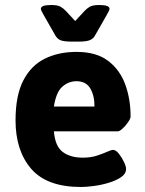

<svg xmlns="http://www.w3.org/2000/svg" viewBox="-20 -738 579 766"><path d="M266 -572Q235 -572 221.5 -577.5Q208 -583 200 -598L156 -675Q150 -686 146.5 -692.5Q143 -699 143 -703Q143 -718 184 -718Q210 -718 222 -711Q234 -704 244 -693L280 -654L316 -693Q326 -704 338 -711Q350 -718 376 -718Q417 -718 417 -703Q417 -699 413.5 -692.5Q410 -686 404 -675L360 -598Q353 -584 339 -578Q325 -572 294 -572ZM303 8Q167 8 104.5 -64.5Q42 -137 42 -258Q42 -357 73 -417Q104 -477 159 -504Q214 -531 285 -531Q364 -531 411 -495.5Q458 -460 479.5 -401.5Q501 -343 501 -273Q501 -265 491 -250.5Q481 -236 469 -225Q457 -214 450 -214H195Q200 -154 230.5 -131.5Q261 -109 310 -109Q342 -109 366.5 -117Q391 -125 407.5 -132.5Q424 -140 431 -140Q442 -140 454 -125Q466 -110 474.5 -92Q483 -74 483 -64Q483 -45 463.5 -31.5Q444 -18 414.5 -9Q385 0 354.5 4Q324 8 303 8ZM195 -313H357Q357 -357 340 -385.5Q323 -414 285 -414Q254 -414 229 -392.5Q204 -371 195 -313Z"/></svg>

Font: Asap
Style: Bold
Weight: 700
Designer: Pablo Cosgaya
Foundry: Omnibus-Type
Version: Version 3.001; ttfautohint (v1.8.3)